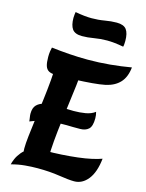

<svg xmlns="http://www.w3.org/2000/svg" viewBox="-153 -1155 963 1263"><g transform="rotate(15 328.5 -523.5)"><path d="M130 -33Q116 -48 111.5 -66.5Q107 -85 107 -107Q107 -140 113 -193Q119 -246 127.5 -311Q136 -376 145 -446.5Q154 -517 160 -586.5Q166 -656 166 -717L335 -720Q337 -711 337 -702Q337 -693 337 -683Q337 -651 330.5 -598Q324 -545 315.5 -479.5Q307 -414 298 -343.5Q289 -273 283 -205Q277 -137 277 -79Q277 -74 277 -68.5Q277 -63 277 -58ZM48 17Q51 2 61 -21.5Q71 -45 91.5 -70Q112 -95 148.5 -111.5Q185 -128 241 -128Q299 -128 355.5 -131.5Q412 -135 463 -141Q514 -147 554.5 -156Q595 -165 622 -175Q612 -81 573 -32Q534 17 479 17Q442 17 375.5 6.5Q309 -4 226 -4Q186 -4 141 0Q96 4 48 17ZM93 -287Q92 -299 89.5 -313Q87 -327 87 -339Q87 -379 107 -399Q127 -419 160.5 -425.5Q194 -432 235 -432Q253 -432 274.5 -431.5Q296 -431 317.5 -430Q339 -429 357 -429Q398 -429 436.5 -435.5Q475 -442 501 -462Q504 -452 505.5 -441Q507 -430 507 -419Q507 -364 485.5 -345Q464 -326 428 -326Q403 -326 380 -326Q357 -326 336 -327Q290 -327 250 -324.5Q210 -322 172.5 -313.5Q135 -305 93 -287ZM182 -628Q151 -628 134 -637.5Q117 -647 110 -669Q103 -691 103 -730Q103 -750 105.5 -767Q108 -784 111 -795Q169 -788 232.5 -783.5Q296 -779 359 -779Q435 -779 509.5 -786Q584 -793 653 -805Q646 -737 610.5 -699.5Q575 -662 514 -649Q480 -642 427.5 -637.5Q375 -633 312 -630.5Q249 -628 182 -628ZM282 -919Q234 -919 215.5 -944.5Q197 -970 197 -1021Q197 -1031 198.5 -1043Q200 -1055 201 -1061Q233 -1055 261 -1052Q289 -1049 312 -1049Q358 -1049 400.5 -1056.5Q443 -1064 481 -1064Q529 -1064 547.5 -1039Q566 -1014 566 -962Q566 -952 565 -939.5Q564 -927 562 -922Q530 -928 502 -931Q474 -934 450 -934Q405 -934 362.5 -926.5Q320 -919 282 -919Z"/></g></svg>

Font: Merienda ExtraBold
Style: Regular
Weight: 800
Designer: Eduardo Rodriguez Tunni
Foundry: Eduardo Rodriguez Tunni
Version: Version 2.001